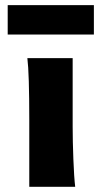

<svg xmlns="http://www.w3.org/2000/svg" viewBox="-20 -723 393 743"><path d="M261.2 -231.9Q261.2 -178.2 263.9 -107.2Q266.6 -36.1 271 0H93.3V-258.8Q93.3 -439 85.9 -498H261.2ZM9.8 -703.1H343.3V-589.4H9.8Z"/></svg>

Font: Lesson One Extra
Style: Regular
Weight: 800
Designer: But Ko, Victor Gaultney, Annie Olsen, Julie Remington, Don Collingsworth, Eric Hays, Becca Hirsbrunner
Version: Version 1.100